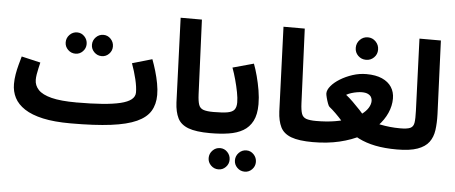

<svg xmlns="http://www.w3.org/2000/svg" viewBox="-58 -877 2985 1259"><g transform="rotate(5 1434.0 -247.5)"><path d="M425 21 451 -119Q548 -119 620 -124.5Q692 -130 739.5 -141.5Q787 -153 810.5 -172Q834 -191 834 -218Q834 -254 822 -304.5Q810 -355 791 -407L922 -445Q935 -411 947 -370.5Q959 -330 966.5 -289.5Q974 -249 974 -214Q974 -152 947 -107.5Q920 -63 857.5 -34.5Q795 -6 689 7.5Q583 21 425 21ZM424 21Q316 21 241.5 4.5Q167 -12 120.5 -42.5Q74 -73 53 -114Q32 -155 32 -204Q32 -236 37.5 -268.5Q43 -301 51.5 -332Q60 -363 67 -388L192 -359Q188 -341 183 -320Q178 -299 175 -279.5Q172 -260 172 -244Q172 -207 198.5 -178.5Q225 -150 286 -134.5Q347 -119 450 -119L470 -11ZM589 -436Q560 -436 539.5 -456.5Q519 -477 519 -505Q519 -534 539.5 -555Q560 -576 589 -576Q617 -576 637 -555Q657 -534 657 -505Q657 -477 637 -456.5Q617 -436 589 -436ZM416 -437Q387 -437 366.5 -457.5Q346 -478 346 -506Q346 -535 366.5 -556Q387 -577 416 -577Q444 -577 464 -556Q484 -535 484 -506Q484 -478 464 -457.5Q444 -437 416 -437Z M1341 5Q1248 5 1197.5 -14Q1147 -33 1127 -73.5Q1107 -114 1104 -176L1083 -732H1223L1244 -243Q1246 -197 1254 -174Q1262 -151 1284.5 -143Q1307 -135 1351 -135Q1389 -135 1405.5 -115.5Q1422 -96 1422 -67Q1422 -36 1401 -15.5Q1380 5 1341 5Z M1342 5 1352 -135Q1412 -135 1444 -141Q1476 -147 1488.5 -163.5Q1501 -180 1501 -211Q1501 -239 1493.5 -278Q1486 -317 1474.5 -359Q1463 -401 1450 -436L1588 -474Q1601 -440 1613 -395Q1625 -350 1633 -302.5Q1641 -255 1641 -211Q1641 -143 1619 -100.5Q1597 -58 1557.5 -35Q1518 -12 1463 -3.5Q1408 5 1342 5ZM1589 237Q1560 237 1539.5 216.5Q1519 196 1519 168Q1519 139 1539.5 118Q1560 97 1589 97Q1617 97 1637 118Q1657 139 1657 168Q1657 196 1637 216.5Q1617 237 1589 237ZM1416 237Q1387 237 1366.5 216.5Q1346 196 1346 168Q1346 139 1366.5 118Q1387 97 1416 97Q1444 97 1464 118Q1484 139 1484 168Q1484 196 1464 216.5Q1444 237 1416 237Z M2018 5Q1925 5 1874.5 -14Q1824 -33 1804 -73.5Q1784 -114 1781 -176L1760 -732H1900L1921 -243Q1923 -197 1931 -174Q1939 -151 1961.5 -143Q1984 -135 2028 -135Q2066 -135 2082.5 -115.5Q2099 -96 2099 -67Q2099 -36 2078 -15.5Q2057 5 2018 5Z M2015 5 2025 -135Q2095 -135 2151 -144.5Q2207 -154 2249.5 -170Q2292 -186 2320.5 -207Q2349 -228 2363.5 -251.5Q2378 -275 2378 -298Q2378 -311 2371.5 -322.5Q2365 -334 2350 -341.5Q2335 -349 2309 -349Q2296 -349 2278 -346Q2260 -343 2242 -337.5Q2224 -332 2208 -323Q2229 -307 2254 -282.5Q2279 -258 2304 -231.5Q2329 -205 2347 -180Q2368 -171 2393.5 -162.5Q2419 -154 2449 -148Q2479 -142 2512 -138.5Q2545 -135 2580 -135Q2618 -135 2634.5 -115.5Q2651 -96 2651 -67Q2651 -36 2630 -15.5Q2609 5 2570 5Q2490 5 2428 -7.5Q2366 -20 2317.5 -44.5Q2269 -69 2227 -104Q2215 -125 2193.5 -149.5Q2172 -174 2148.5 -197Q2125 -220 2106 -235Q2101 -239 2094.5 -256.5Q2088 -274 2083 -293.5Q2078 -313 2078 -321Q2078 -344 2099.5 -370Q2121 -396 2157.5 -418.5Q2194 -441 2238.5 -455.5Q2283 -470 2329 -470Q2391 -470 2432.5 -451.5Q2474 -433 2495 -400.5Q2516 -368 2516 -325Q2516 -277 2495 -229.5Q2474 -182 2433.5 -140Q2393 -98 2332.5 -65.5Q2272 -33 2192.5 -14Q2113 5 2015 5ZM2318 -563Q2287 -563 2265.5 -584Q2244 -605 2244 -636Q2244 -667 2265.5 -689Q2287 -711 2318 -711Q2348 -711 2369.5 -689Q2391 -667 2391 -636Q2391 -605 2369.5 -584Q2348 -563 2318 -563Z M2571 5 2581 -135Q2627 -135 2647 -144.5Q2667 -154 2671 -180.5Q2675 -207 2673 -258L2655 -732H2796L2816 -248Q2818 -190 2811.5 -143.5Q2805 -97 2780.5 -64Q2756 -31 2705.5 -13Q2655 5 2571 5Z"/></g></svg>

Font: Noto Sans
Style: Bold
Weight: 700
Designer: Monotype Design Team
Foundry: Monotype Imaging Inc.
Version: Version 2.000;GOOG;noto-source:20170915:90ef993387c0; ttfaut